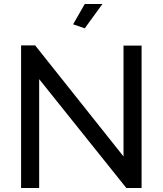

<svg xmlns="http://www.w3.org/2000/svg" viewBox="-20 -936 810 956"><path d="M490 -916H402L344 -815L402 -795ZM609 0H685V-709H595V-157L155 -710H85V0H175V-542Z"/></svg>

Font: Raleway Med
Style: Regular
Weight: 500
Designer: Matt McInerney, Pablo Impallari, Rodrigo Fuenzalida
Foundry: Matt McInerney, Pablo Impallari, Rodrigo Fuenzalida
Version: Version 3.00 July 28, 2015